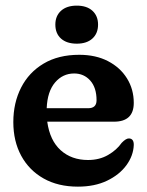

<svg xmlns="http://www.w3.org/2000/svg" viewBox="-20 -668 535 699"><path d="M467 -293.5Q467 -225 395 -225H152Q161.5 -156.5 201 -121Q240.5 -85.5 300.5 -85.5Q342 -85.5 373.5 -103.8Q405 -122 423 -148Q439 -164.5 449.5 -164Q467.5 -163.5 467 -140Q465.5 -101 440 -66.2Q414.5 -31.5 369.5 -10Q324.5 11.5 263.5 11.5Q191.5 11.5 138.8 -18.2Q86 -48 57.2 -101Q28.5 -154 28.5 -223.5Q28.5 -293.5 56.8 -349Q85 -404.5 138.8 -436.5Q192.5 -468.5 268.5 -468.5Q328.5 -468.5 373 -445.5Q417.5 -422.5 442.2 -382.8Q467 -343 467 -293.5ZM250 -400.5Q208.5 -400.5 180.5 -367.8Q152.5 -335 150 -274H301Q331.5 -274 331.5 -303Q331.5 -349 308.5 -374.8Q285.5 -400.5 250 -400.5ZM259.5 -509Q223 -509 202.2 -527.5Q181.5 -546 181.5 -578.5Q181.5 -610 202.2 -628.8Q223 -647.5 259.5 -647.5Q296 -647.5 316.5 -628.8Q337 -610 337 -578.5Q337 -546.5 316.5 -527.8Q296 -509 259.5 -509Z"/></svg>

Font: Fraunces 72pt S100 SemiBold
Style: Regular
Weight: 600
Version: Version 1.000; ttfautohint (v1.8.3)